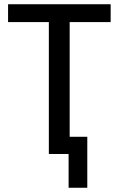

<svg xmlns="http://www.w3.org/2000/svg" viewBox="-20 -725 558 904"><path d="M303 159V0H210V-621H18V-705H501V-621H308V-81H391V159Z"/></svg>

Font: Nunito Sans 10pt Condensed SemiBold
Style: Regular
Weight: 600
Width: 3
Designer: Vernon Adams
Foundry: Vernon Adams
Version: Version 3.101;gftools[0.9.27]